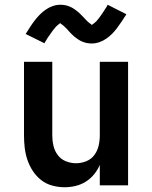

<svg xmlns="http://www.w3.org/2000/svg" viewBox="-20 -780 640 808"><path d="M252 8Q226 8 200 1Q174 -6 153.5 -22Q133 -38 118.5 -60Q104 -82 95.5 -107Q87 -132 84 -158Q81 -184 81 -210V-520H200V-210Q200 -188 205 -166.5Q210 -145 223 -127.5Q236 -110 257 -101.5Q278 -93 300 -93Q322 -93 343 -101.5Q364 -110 377 -127.5Q390 -145 395 -166.5Q400 -188 400 -210V-520H519V0H400V-86Q391 -65 376 -46.5Q361 -28 341 -15.5Q321 -3 298 2.5Q275 8 252 8ZM366 -597Q361 -597 355.5 -597.5Q350 -598 345 -599Q340 -600 335.5 -601.5Q331 -603 326 -605Q321 -607 316.5 -609.5Q312 -612 308.5 -614.5Q305 -617 300 -620.5Q295 -624 291 -627.5Q287 -631 283.5 -634.5Q280 -638 276.5 -641.5Q273 -645 270 -648.5Q267 -652 263 -656.5Q259 -661 255 -664.5Q251 -668 247.5 -671.5Q244 -675 239 -678Q234 -681 234 -683L231 -681Q228 -678 225 -676Q222 -674 219 -671Q216 -668 214.5 -666.5Q213 -665 211.5 -663Q210 -661 208.5 -659Q207 -657 205 -655Q203 -653 201.5 -650.5Q200 -648 198 -645.5Q196 -643 194 -640Q192 -637 190 -634Q188 -631 185.5 -628Q183 -625 181 -621.5Q179 -618 176.5 -614Q174 -610 171.5 -606Q169 -602 167 -598L88 -637Q99 -655 109 -670Q119 -685 128.5 -697Q138 -709 148.5 -719.5Q159 -730 172.5 -739.5Q186 -749 202 -754.5Q218 -760 234 -760Q239 -760 244.5 -759.5Q250 -759 255 -758Q260 -757 264.5 -755.5Q269 -754 274 -752Q279 -750 283.5 -747.5Q288 -745 291.5 -742.5Q295 -740 300 -736.5Q305 -733 309 -729.5Q313 -726 316.5 -722.5Q320 -719 323.5 -715.5Q327 -712 330 -709Q333 -706 337 -701.5Q341 -697 345 -693Q349 -689 352.5 -686Q356 -683 361 -679.5Q366 -676 366 -675L369 -677Q372 -679 375 -681.5Q378 -684 381 -686.5Q384 -689 385.5 -690.5Q387 -692 388.5 -694Q390 -696 391.5 -698Q393 -700 395 -702Q397 -704 398.5 -706.5Q400 -709 402 -711.5Q404 -714 406 -717Q408 -720 410 -723Q412 -726 414.5 -729.5Q417 -733 419 -736.5Q421 -740 423.5 -743.5Q426 -747 428.5 -751Q431 -755 433 -760L512 -720Q501 -703 491 -688Q481 -673 471.5 -660.5Q462 -648 451.5 -637.5Q441 -627 427.5 -617.5Q414 -608 398 -602.5Q382 -597 366 -597Z"/></svg>

Font: R Plex Mono
Style: Bold
Weight: 700
Monospace: yes
Designer: Belleve Invis
Foundry: Belleve Invis
Version: Version 31.8.0